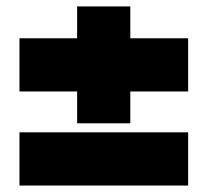

<svg xmlns="http://www.w3.org/2000/svg" viewBox="-20 -700 640 592"><path d="M217.8 -680.2H381.8V-582H560.1V-418H381.8V-319.8H217.8V-418H40V-582H217.8ZM40 -127.9V-292H560.1V-127.9Z"/></svg>

Font: Cooper Hewitt
Style: Heavy
Weight: 713
Designer: Village Type and Design LLC
Foundry: Cooper Hewitt Smithsonian Design Museum
Version: 1.000